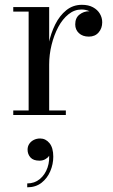

<svg xmlns="http://www.w3.org/2000/svg" viewBox="-20 -490 482 818"><path d="M178 -214.5Q178 -258.5 187.2 -303.2Q196.5 -348 215.2 -385.8Q234 -423.5 262.5 -446.5Q291 -469.5 329 -469.5Q357 -469.5 376.2 -459Q395.5 -448.5 405.5 -431.5Q415.5 -414.5 415.5 -395Q415.5 -369.5 400.2 -351.8Q385 -334 358.5 -334Q332 -334 316.2 -348.8Q300.5 -363.5 300.5 -386Q300.5 -414 318.8 -428Q337 -442 358.5 -442Q374 -442 386.8 -436Q399.5 -430 407 -419.2Q414.5 -408.5 414.5 -395H395Q395 -410.5 385.8 -422.8Q376.5 -435 361 -442.2Q345.5 -449.5 327 -449.5Q297 -449.5 271.8 -429.2Q246.5 -409 228.2 -374.8Q210 -340.5 199.8 -299Q189.5 -257.5 189.5 -214.5ZM189.5 -460V-19.5H260.5V0H36.5V-19.5H102V-440.5H36.5V-460ZM96 308V291.5Q127 291.5 149.5 273Q172 254.5 182.5 224Q193 193.5 188 158.5H193.5Q194.5 165.5 189 174Q183.5 182.5 172.8 188.5Q162 194.5 148 194.5Q122 194.5 109.8 180.8Q97.5 167 97.5 147.5Q97.5 134 104.5 123.2Q111.5 112.5 123.8 106.2Q136 100 151 100Q174.5 100 190.8 119.8Q207 139.5 207 177.5Q207 209.5 194.2 239.5Q181.5 269.5 156.8 288.8Q132 308 96 308Z"/></svg>

Font: Bodoni Moda SC
Style: Regular
Weight: 400
Designer: Owen Earl
Foundry: indestructible type
Version: Version 2.005